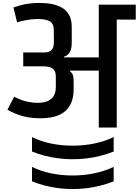

<svg xmlns="http://www.w3.org/2000/svg" viewBox="-20 -873 949 1314"><path d="M199 65Q259 95 330.5 109.5Q402 124 478 124Q554 124 626 109Q698 94 758 65V164Q668 200 569 211.5Q470 223 375 210Q280 197 199 164ZM199 269Q259 299 330.5 313.5Q402 328 478 328Q554 328 626 313Q698 298 758 269V368Q668 404 569 415.5Q470 427 375 414Q280 401 199 368ZM72 -822Q128 -841 167 -847Q206 -853 250 -853Q296 -853 336.5 -845Q377 -837 407 -818.5Q437 -800 454 -768.5Q471 -737 471 -689V-580Q471 -543 459 -518.5Q447 -494 418 -485V-480H656V-841H909V-739H779V0H656V-390Q633 -390 606.5 -390Q580 -390 553.5 -390Q527 -390 503 -390Q479 -390 460 -390L459 -385Q477 -371 480.5 -354Q484 -337 484 -310V-265Q484 -210 468 -171Q452 -132 420.5 -107.5Q389 -83 343 -72.5Q297 -62 238 -64Q178 -66 128 -80.5Q78 -95 31 -122L77 -211Q130 -184 170 -176.5Q210 -169 237 -169Q274 -169 302 -179.5Q330 -190 346 -214Q362 -238 362 -277V-349Q362 -372 355 -385.5Q348 -399 336.5 -406Q325 -413 310.5 -416Q296 -419 281 -419H139V-514H281Q307 -514 321.5 -522.5Q336 -531 341.5 -544Q347 -557 348 -570Q349 -583 349 -593L348 -672Q347 -712 320 -727.5Q293 -743 237 -743Q221 -743 197.5 -740.5Q174 -738 148 -733Q122 -728 97 -720Z"/></svg>

Font: Matangi
Style: Bold
Weight: 700
Designer: Prashant Pant
Foundry: The Graphic Ant
Version: Version 3.002